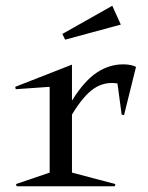

<svg xmlns="http://www.w3.org/2000/svg" viewBox="-20 -652 519 672"><path d="M231.9 -47.9 383.8 -7.8 381.8 0H38.1L36.1 -7.8L153.8 -47.9V-348.1L35.2 -339.8L33.2 -348.1L231.9 -425.8V-299.8Q274.4 -368.2 318.1 -397.5Q361.8 -426.8 411.1 -426.8Q438.5 -426.8 456.1 -418L414.1 -249L405.8 -251L391.1 -359.9Q346.2 -367.2 309.1 -342.3Q272 -317.4 231.9 -251ZM198.2 -533.2 373 -631.8 402.8 -565.9 208 -513.2Z"/></svg>

Font: Halibut
Style: Regular
Weight: 400
Designer: Matteo Maggi
Foundry: Collletttivo
Version: Version 3.080 | FøM Fix